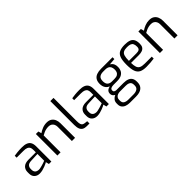

<svg xmlns="http://www.w3.org/2000/svg" viewBox="154 -1944 3369 3369"><g transform="rotate(-45 1838.5 -259.0)"><path d="M180 6Q121 6 83 -29Q45 -64 45 -128V-166Q45 -229 86.5 -268Q128 -307 212 -307H393V-373Q393 -406 381.5 -429.5Q370 -453 340.5 -466Q311 -479 255 -479H89V-526Q124 -532 170.5 -537Q217 -542 280 -542Q345 -543 388 -526Q431 -509 451.5 -472.5Q472 -436 472 -377V0H411L396 -61Q392 -57 371.5 -47Q351 -37 319.5 -24.5Q288 -12 251.5 -3Q215 6 180 6ZM213 -53Q231 -52 254 -57Q277 -62 301 -68.5Q325 -75 345.5 -82Q366 -89 379 -94Q392 -99 393 -99V-267L230 -260Q173 -258 148.5 -232Q124 -206 124 -165V-141Q124 -109 137.5 -89.5Q151 -70 171.5 -62Q192 -54 213 -53Z M621 0V-534H683L700 -475Q738 -502 789 -522.5Q840 -543 895 -543Q954 -543 990 -518Q1026 -493 1043 -452Q1060 -411 1060 -363V0H981V-354Q981 -388 967.5 -414.5Q954 -441 929.5 -456Q905 -471 869 -471Q836 -471 807.5 -464.5Q779 -458 753.5 -446.5Q728 -435 700 -419V0Z M1349 1Q1303 1 1272 -15.5Q1241 -32 1225 -69.5Q1209 -107 1209 -171V-763H1288V-181Q1288 -133 1297 -108.5Q1306 -84 1323 -74.5Q1340 -65 1363 -62L1417 -56V1Z M1607 6Q1548 6 1510 -29Q1472 -64 1472 -128V-166Q1472 -229 1513.5 -268Q1555 -307 1639 -307H1820V-373Q1820 -406 1808.5 -429.5Q1797 -453 1767.5 -466Q1738 -479 1682 -479H1516V-526Q1551 -532 1597.5 -537Q1644 -542 1707 -542Q1772 -543 1815 -526Q1858 -509 1878.5 -472.5Q1899 -436 1899 -377V0H1838L1823 -61Q1819 -57 1798.5 -47Q1778 -37 1746.5 -24.5Q1715 -12 1678.5 -3Q1642 6 1607 6ZM1640 -53Q1658 -52 1681 -57Q1704 -62 1728 -68.5Q1752 -75 1772.5 -82Q1793 -89 1806 -94Q1819 -99 1820 -99V-267L1657 -260Q1600 -258 1575.5 -232Q1551 -206 1551 -165V-141Q1551 -109 1564.5 -89.5Q1578 -70 1598.5 -62Q1619 -54 1640 -53Z M2179 245Q2127 245 2087.5 230.5Q2048 216 2025.5 186.5Q2003 157 2003 113V89Q2003 43 2028.5 12Q2054 -19 2093 -34.5Q2132 -50 2173 -50L2193 -18Q2163 -18 2137 -8.5Q2111 1 2094.5 22Q2078 43 2078 76V98Q2078 146 2110 166.5Q2142 187 2197 187H2321Q2381 187 2415.5 164Q2450 141 2450 92V72Q2450 44 2439 24Q2428 4 2402.5 -7Q2377 -18 2331 -18H2170Q2108 -18 2073.5 -44.5Q2039 -71 2039 -113Q2039 -153 2062.5 -176Q2086 -199 2129 -208Q2092 -223 2071 -248.5Q2050 -274 2042 -303.5Q2034 -333 2034 -363Q2034 -425 2059 -463Q2084 -501 2130.5 -518Q2177 -535 2240 -535H2525V-490L2405 -480Q2418 -471 2434 -456.5Q2450 -442 2461.5 -415.5Q2473 -389 2473 -343Q2473 -302 2455.5 -265Q2438 -228 2397 -204.5Q2356 -181 2284 -181H2199Q2157 -181 2132.5 -168.5Q2108 -156 2108 -124Q2108 -100 2126 -90Q2144 -80 2164 -80H2341Q2403 -80 2443.5 -64Q2484 -48 2504.5 -15.5Q2525 17 2525 67V89Q2525 162 2475.5 203.5Q2426 245 2328 245ZM2216 -242H2276Q2327 -242 2353.5 -257.5Q2380 -273 2390 -298Q2400 -323 2400 -352Q2400 -397 2385.5 -423.5Q2371 -450 2345 -461.5Q2319 -473 2285 -473H2228Q2171 -473 2138.5 -447.5Q2106 -422 2106 -359Q2106 -297 2135.5 -269.5Q2165 -242 2216 -242Z M2828 6Q2744 6 2695.5 -19Q2647 -44 2626 -104Q2605 -164 2605 -268Q2605 -374 2626.5 -433.5Q2648 -493 2697 -517Q2746 -541 2829 -541Q2900 -541 2944.5 -525Q2989 -509 3010.5 -470.5Q3032 -432 3032 -364Q3032 -317 3013.5 -288.5Q2995 -260 2960.5 -247.5Q2926 -235 2879 -235H2684Q2685 -170 2698 -130.5Q2711 -91 2745.5 -73.5Q2780 -56 2847 -56H3019V-8Q2973 -2 2929 2Q2885 6 2828 6ZM2683 -287H2873Q2918 -287 2939.5 -303.5Q2961 -320 2961 -363Q2961 -409 2947.5 -434.5Q2934 -460 2905.5 -470.5Q2877 -481 2829 -481Q2773 -481 2741 -464.5Q2709 -448 2696 -406Q2683 -364 2683 -287Z M3165 0V-534H3227L3244 -475Q3282 -502 3333 -522.5Q3384 -543 3439 -543Q3498 -543 3534 -518Q3570 -493 3587 -452Q3604 -411 3604 -363V0H3525V-354Q3525 -388 3511.5 -414.5Q3498 -441 3473.5 -456Q3449 -471 3413 -471Q3380 -471 3351.5 -464.5Q3323 -458 3297.5 -446.5Q3272 -435 3244 -419V0Z"/></g></svg>

Font: Exo Thin
Style: Regular
Weight: 400
Version: Version 2.000